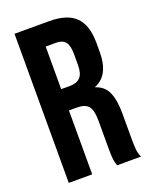

<svg xmlns="http://www.w3.org/2000/svg" viewBox="-133 -773 669 847"><g transform="rotate(-20 201.5 -350.0)"><path d="M41 -700H204Q289 -700 328 -660.5Q367 -621 367 -539V-496Q367 -387 295 -358V-356Q335 -344 351.5 -307Q368 -270 368 -208V-85Q368 -55 370 -36.5Q372 -18 380 0H268Q262 -17 260 -32Q258 -47 258 -86V-214Q258 -262 242.5 -281Q227 -300 189 -300H151V0H41ZM191 -400Q224 -400 240.5 -417Q257 -434 257 -474V-528Q257 -566 243.5 -583Q230 -600 201 -600H151V-400Z"/></g></svg>

Font: kids-team
Style: team
Weight: 400
Designer: Ryoichi Tsunekawa, Thomas Gollenia, Laura Emeder
Foundry: Ryoichi Tsunekawa, Thomas Gollenia, Laura Emeder
Version: Version 2.000